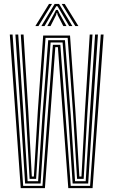

<svg xmlns="http://www.w3.org/2000/svg" viewBox="-20 -980 591 1000"><path d="M88 0 31.1 -800H45.5L100.7 -12.1H201.2L255.5 -746.7H294.2L348.4 -12.1H449.2L504.9 -800H519.4L462.1 0H335.7L281.5 -734.6H268.1L213.9 0ZM110.8 -24.2 88.6 -375.2 60.2 -800H75L102.3 -384.3L123.8 -36.2H178.5L201.1 -380.4L231.1 -770.8H318.3L348.5 -379.6L370.9 -36.2H426.3L447.7 -382.9L475.2 -800H490.1L461.3 -373.8L439.3 -24.2H358.3L335.9 -369L306.1 -758.8H243.6L213.7 -369.4L191.4 -24.2ZM134.1 -48.3 114.6 -392.1 88.3 -800H102.7L127.5 -399.3L145.7 -60.4H156.4L176.8 -399.5L204.9 -795H344.7L372.9 -398.3L393.3 -60.4H404.3L422.3 -397.4L447.3 -800H461.8L435.2 -390.9L415.8 -48.3H381.4L360.6 -389.2L332.4 -782.9H217.2L189.2 -390.8L168.2 -48.3ZM164.2 -844.4 235.3 -959.6H251L180.3 -844.4ZM195.6 -844.4 264.7 -959.6H287.7L356.8 -844.4H340.3L291.3 -928L279.2 -947.6H273.2L261 -927.9L212.1 -844.4ZM226.6 -844.4 263 -910.9 271.6 -928.3H280.8L289.2 -910.9L326.2 -844.4H309.7L280.3 -901.6L277.6 -912.8H274.8L272.1 -901.6L243.1 -844.4ZM372.1 -844.4 301.3 -959.6H317L388.2 -844.4Z"/></svg>

Font: Big Shoulders Inline Display SC Thin
Style: Regular
Weight: 100
Designer: Patric King
Foundry: XO Type Co
Version: Version 2.002